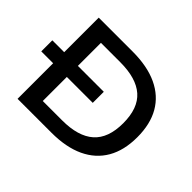

<svg xmlns="http://www.w3.org/2000/svg" viewBox="-148 -942 1179 1179"><g transform="rotate(45 441.0 -352.5)"><path d="M113 0V-705H407Q535 -705 622.5 -664Q710 -623 755 -545Q800 -467 800 -353Q800 -239 754.5 -160.5Q709 -82 621.5 -41Q534 0 407 0ZM232 -100H400Q539 -100 608.5 -161.5Q678 -223 678 -353Q678 -483 608.5 -544Q539 -605 400 -605H232ZM10 -309V-405H457V-309Z"/></g></svg>

Font: Nunito Sans 7pt SemiExpanded SemiBold
Style: Regular
Weight: 600
Width: 6
Designer: Vernon Adams
Foundry: Vernon Adams
Version: Version 3.101;gftools[0.9.27]